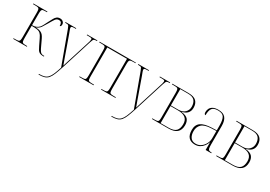

<svg xmlns="http://www.w3.org/2000/svg" viewBox="17 -1413 3551 2525"><g transform="rotate(30 1793.0 -151.0)"><path d="M30 0V-10H52Q86 -10 101.5 -14Q117 -18 121.5 -34Q126 -50 126 -84V-451Q126 -486 121.5 -502Q117 -518 102 -522Q87 -526 54 -526H27V-536H240V-526H226Q192 -526 177 -522Q162 -518 158 -502Q154 -486 154 -451V-280Q187 -280 211.5 -289Q236 -298 257 -319Q271 -335 285.5 -362.5Q300 -390 318 -426Q335 -457 348.5 -483.5Q362 -510 381.5 -526Q401 -542 432 -542Q459 -542 477 -526Q495 -510 495 -486Q495 -472 491 -463.5Q487 -455 475 -452Q475 -484 464.5 -500Q454 -516 427 -516Q396 -516 375.5 -486.5Q355 -457 327 -407Q302 -363 278.5 -328.5Q255 -294 212 -279Q257 -277 282.5 -267Q308 -257 323.5 -239Q339 -221 353 -192L394 -105Q412 -65 425 -44.5Q438 -24 451.5 -17Q465 -10 484 -10H496V0H483Q450 0 430.5 -10Q411 -20 398.5 -40Q386 -60 372 -90L327 -183Q309 -222 290 -240.5Q271 -259 240 -264.5Q209 -270 154 -270V-85Q154 -50 158 -34Q162 -18 177 -14Q192 -10 224 -10H237V0Z M553 230Q600 230 631 221.5Q662 213 684 190Q706 167 724.5 124.5Q743 82 765 13L587 -473Q577 -498 571 -509.5Q565 -521 553.5 -523.5Q542 -526 517 -526H515V-536H678V-526H659Q626 -526 617 -521Q608 -516 608 -505Q608 -496 614.5 -477.5Q621 -459 635 -423L703 -231Q725 -166 745.5 -111Q766 -56 777 -25Q786 -54 798 -93.5Q810 -133 826 -182L905 -433Q913 -457 918 -475.5Q923 -494 923 -505Q923 -515 915.5 -520.5Q908 -526 876 -526H843V-536H999V-526H995Q972 -526 960.5 -522.5Q949 -519 942.5 -506Q936 -493 927 -465L780 1Q757 73 738 119.5Q719 166 696.5 192.5Q674 219 640.5 229.5Q607 240 554 240H553Z M1032 0V-10H1059Q1092 -10 1107 -14Q1122 -18 1126 -34Q1130 -50 1130 -85V-451Q1130 -486 1126 -502Q1122 -518 1107 -522Q1092 -526 1060 -526H1032V-536H1583V-527H1557Q1523 -527 1508 -522.5Q1493 -518 1489 -502.5Q1485 -487 1485 -452V-85Q1485 -50 1489 -34Q1493 -18 1508.5 -14Q1524 -10 1557 -10H1583V0H1364V-10H1384Q1418 -10 1433.5 -14Q1449 -18 1453 -34Q1457 -50 1457 -85V-521H1158V-85Q1158 -50 1162 -34Q1166 -18 1182 -14Q1198 -10 1232 -10H1251V0Z M1658 230Q1705 230 1736 221.5Q1767 213 1789 190Q1811 167 1829.5 124.5Q1848 82 1870 13L1692 -473Q1682 -498 1676 -509.5Q1670 -521 1658.5 -523.5Q1647 -526 1622 -526H1620V-536H1783V-526H1764Q1731 -526 1722 -521Q1713 -516 1713 -505Q1713 -496 1719.5 -477.5Q1726 -459 1740 -423L1808 -231Q1830 -166 1850.5 -111Q1871 -56 1882 -25Q1891 -54 1903 -93.5Q1915 -133 1931 -182L2010 -433Q2018 -457 2023 -475.5Q2028 -494 2028 -505Q2028 -515 2020.5 -520.5Q2013 -526 1981 -526H1948V-536H2104V-526H2100Q2077 -526 2065.5 -522.5Q2054 -519 2047.5 -506Q2041 -493 2032 -465L1885 1Q1862 73 1843 119.5Q1824 166 1801.5 192.5Q1779 219 1745.5 229.5Q1712 240 1659 240H1658Z M2137 0V-10H2164Q2197 -10 2212 -14Q2227 -18 2231 -34Q2235 -50 2235 -85V-451Q2235 -486 2231 -502Q2227 -518 2212 -522Q2197 -526 2165 -526H2137V-536H2381Q2466 -536 2502 -500Q2538 -464 2538 -400Q2538 -349 2509 -318Q2480 -287 2427 -277V-275Q2499 -267 2527.5 -235Q2556 -203 2556 -146Q2556 0 2386 0ZM2374 -279Q2440 -279 2475 -314Q2510 -349 2510 -399Q2510 -458 2481 -492Q2452 -526 2380 -526H2263V-279ZM2382 -10Q2464 -10 2496 -44.5Q2528 -79 2528 -146Q2528 -269 2378 -269H2263V-10Z M2793 10Q2730 10 2696 -26.5Q2662 -63 2662 -139Q2662 -217 2714.5 -253.5Q2767 -290 2875 -294L2950 -297V-371Q2950 -452 2927.5 -492Q2905 -532 2834 -532Q2769 -532 2745.5 -499Q2722 -466 2722 -395Q2700 -395 2700 -432Q2700 -460 2712.5 -485Q2725 -510 2754.5 -526Q2784 -542 2835 -542Q2911 -542 2944.5 -500.5Q2978 -459 2978 -379V-97Q2978 -60 2982 -41.5Q2986 -23 2997.5 -16.5Q3009 -10 3033 -10H3038V0H2952V-114H2950Q2939 -83 2918 -54.5Q2897 -26 2865.5 -8Q2834 10 2793 10ZM2797 -5Q2841 -5 2875.5 -30Q2910 -55 2930 -94.5Q2950 -134 2950 -178V-287L2874 -284Q2773 -280 2731.5 -240.5Q2690 -201 2690 -136Q2690 -78 2716 -41.5Q2742 -5 2797 -5Z M3112 0V-10H3139Q3172 -10 3187 -14Q3202 -18 3206 -34Q3210 -50 3210 -85V-451Q3210 -486 3206 -502Q3202 -518 3187 -522Q3172 -526 3140 -526H3112V-536H3356Q3441 -536 3477 -500Q3513 -464 3513 -400Q3513 -349 3484 -318Q3455 -287 3402 -277V-275Q3474 -267 3502.5 -235Q3531 -203 3531 -146Q3531 0 3361 0ZM3349 -279Q3415 -279 3450 -314Q3485 -349 3485 -399Q3485 -458 3456 -492Q3427 -526 3355 -526H3238V-279ZM3357 -10Q3439 -10 3471 -44.5Q3503 -79 3503 -146Q3503 -269 3353 -269H3238V-10Z"/></g></svg>

Font: Noto Serif Display SemiCondensed Thin
Style: Regular
Weight: 100
Width: 4
Designer: Monotype Design Team
Foundry: Monotype Imaging Inc.
Version: Version 2.009